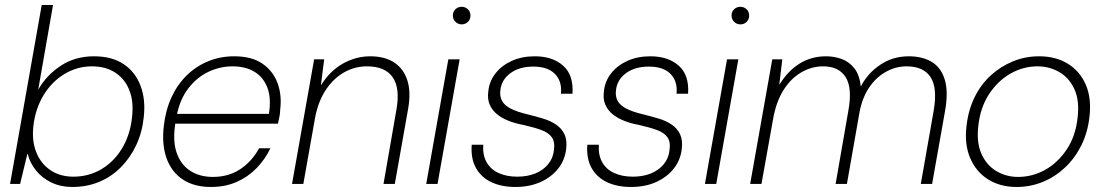

<svg xmlns="http://www.w3.org/2000/svg" viewBox="-20 -732 4395 764"><path d="M267 12Q221 12 184 -6Q147 -24 123 -54Q99 -84 90 -120H89L60 0H20L146 -712H191L132 -375Q165 -433 222 -470.5Q279 -508 354 -508Q426 -508 472.5 -476.5Q519 -445 539.5 -390Q560 -335 552 -266Q546 -206 522.5 -155.5Q499 -105 461.5 -67Q424 -29 375 -8.5Q326 12 267 12ZM272 -29Q333 -29 383 -58.5Q433 -88 465 -140.5Q497 -193 505 -262Q513 -325 495.5 -371Q478 -417 439.5 -442.5Q401 -468 346 -468Q287 -468 236.5 -437.5Q186 -407 153.5 -353.5Q121 -300 113 -232Q106 -173 124 -127Q142 -81 180.5 -55Q219 -29 272 -29Z M819 12Q752 12 707 -18Q662 -48 642.5 -103Q623 -158 632 -232Q639 -294 662.5 -345Q686 -396 723.5 -432.5Q761 -469 809 -488.5Q857 -508 912 -508Q982 -508 1024.5 -478.5Q1067 -449 1084.5 -401Q1102 -353 1095 -297Q1095 -283 1092 -268.5Q1089 -254 1086 -240H665L672 -279H1050Q1060 -341 1044 -383Q1028 -425 992.5 -446.5Q957 -468 905 -468Q856 -468 810 -446.5Q764 -425 729.5 -380.5Q695 -336 682 -267L679 -249Q666 -176 682 -127Q698 -78 736 -53Q774 -28 827 -28Q889 -28 935.5 -58.5Q982 -89 1011 -142H1056Q1035 -98 1001 -63Q967 -28 921.5 -8Q876 12 819 12Z M1142 0 1230 -496H1270L1257 -394H1258Q1294 -451 1345.5 -479.5Q1397 -508 1453 -508Q1510 -508 1547.5 -484Q1585 -460 1600.5 -413.5Q1616 -367 1604 -299L1551 0H1506L1557 -293Q1573 -380 1543 -424Q1513 -468 1440 -468Q1392 -468 1350 -444.5Q1308 -421 1277.5 -376Q1247 -331 1234 -265L1187 0Z M1676 0 1764 -496H1809L1721 0ZM1817 -635Q1803 -635 1792.5 -645Q1782 -655 1782 -670Q1782 -686 1792.5 -695.5Q1803 -705 1817 -705Q1831 -705 1841.5 -695.5Q1852 -686 1852 -670Q1852 -655 1842 -645Q1832 -635 1817 -635Z M2031 12Q1976 12 1935.5 -7Q1895 -26 1874 -63.5Q1853 -101 1857 -156H1903Q1900 -116 1916 -87Q1932 -58 1964 -43.5Q1996 -29 2038 -29Q2079 -29 2110.5 -42Q2142 -55 2161.5 -79Q2181 -103 2184 -134Q2189 -167 2176 -185.5Q2163 -204 2134.5 -214.5Q2106 -225 2062 -235Q2029 -241 2002 -252Q1975 -263 1956.5 -278.5Q1938 -294 1928.5 -316Q1919 -338 1923 -368Q1927 -409 1952 -440.5Q1977 -472 2017 -490Q2057 -508 2108 -508Q2179 -508 2221 -470.5Q2263 -433 2258 -359H2212Q2217 -408 2188.5 -437.5Q2160 -467 2102 -467Q2046 -467 2010.5 -440.5Q1975 -414 1971 -372Q1968 -349 1977.5 -331Q1987 -313 2012 -300Q2037 -287 2079 -277Q2112 -269 2141.5 -260Q2171 -251 2193 -236Q2215 -221 2226 -198Q2237 -175 2233 -140Q2228 -95 2201 -61Q2174 -27 2130.5 -7.5Q2087 12 2031 12Z M2491 12Q2436 12 2395.5 -7Q2355 -26 2334 -63.5Q2313 -101 2317 -156H2363Q2360 -116 2376 -87Q2392 -58 2424 -43.5Q2456 -29 2498 -29Q2539 -29 2570.5 -42Q2602 -55 2621.5 -79Q2641 -103 2644 -134Q2649 -167 2636 -185.5Q2623 -204 2594.5 -214.5Q2566 -225 2522 -235Q2489 -241 2462 -252Q2435 -263 2416.5 -278.5Q2398 -294 2388.5 -316Q2379 -338 2383 -368Q2387 -409 2412 -440.5Q2437 -472 2477 -490Q2517 -508 2568 -508Q2639 -508 2681 -470.5Q2723 -433 2718 -359H2672Q2677 -408 2648.5 -437.5Q2620 -467 2562 -467Q2506 -467 2470.5 -440.5Q2435 -414 2431 -372Q2428 -349 2437.5 -331Q2447 -313 2472 -300Q2497 -287 2539 -277Q2572 -269 2601.5 -260Q2631 -251 2653 -236Q2675 -221 2686 -198Q2697 -175 2693 -140Q2688 -95 2661 -61Q2634 -27 2590.5 -7.5Q2547 12 2491 12Z M2785 0 2873 -496H2918L2830 0ZM2926 -635Q2912 -635 2901.5 -645Q2891 -655 2891 -670Q2891 -686 2901.5 -695.5Q2912 -705 2926 -705Q2940 -705 2950.5 -695.5Q2961 -686 2961 -670Q2961 -655 2951 -645Q2941 -635 2926 -635Z M2965 0 3053 -496H3093L3081 -396H3082Q3116 -451 3162.5 -479.5Q3209 -508 3267 -508Q3299 -508 3328.5 -497.5Q3358 -487 3379 -461Q3400 -435 3405 -389H3406Q3433 -441 3483 -474.5Q3533 -508 3596 -508Q3650 -508 3687 -486Q3724 -464 3739 -416.5Q3754 -369 3741 -293L3689 0H3644L3695 -290Q3711 -382 3683 -425Q3655 -468 3587 -468Q3546 -468 3507.5 -447.5Q3469 -427 3441 -387.5Q3413 -348 3401 -290L3350 0H3305L3356 -293Q3372 -382 3345 -425Q3318 -468 3255 -468Q3209 -468 3167.5 -443.5Q3126 -419 3097 -372.5Q3068 -326 3056 -257L3010 0Z M4025 12Q3960 12 3912 -18Q3864 -48 3840.5 -103Q3817 -158 3826 -231Q3833 -294 3858 -345Q3883 -396 3922.5 -432Q3962 -468 4011 -488Q4060 -508 4115 -508Q4181 -508 4229 -478.5Q4277 -449 4300.5 -395Q4324 -341 4315 -266Q4308 -204 4282.5 -153Q4257 -102 4217.5 -65Q4178 -28 4129 -8Q4080 12 4025 12ZM4031 -28Q4088 -28 4138.5 -56Q4189 -84 4224.5 -137Q4260 -190 4268 -264Q4276 -331 4255.5 -376.5Q4235 -422 4195.5 -445Q4156 -468 4108 -468Q4052 -468 4001.5 -439.5Q3951 -411 3916 -358Q3881 -305 3873 -232Q3865 -165 3885.5 -119.5Q3906 -74 3945 -51Q3984 -28 4031 -28Z"/></svg>

Font: DM Sans 28pt ExtraLight
Style: Italic
Weight: 250
Italic angle: -10°
Version: Version 4.004;gftools[0.9.30]